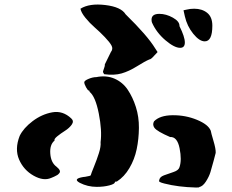

<svg xmlns="http://www.w3.org/2000/svg" viewBox="-20 -837 1040 859"><path d="M68 -229Q85 -264 126 -295Q167 -326 214 -334.5Q261 -343 299 -307Q312 -295 301 -279.5Q290 -264 271 -252Q252 -240 236.5 -227.5Q221 -215 224 -208Q202 -190 205 -149.5Q208 -109 233 -91Q244 -82 247 -75Q250 -68 245.5 -62.5Q241 -57 236.5 -54Q232 -51 222 -46.5Q212 -42 209 -41Q175 -26 130.5 -51Q86 -76 65.5 -123Q45 -170 68 -229ZM337 -19Q304 -37 352 -45Q356 -45 361 -46Q386 -50 386 -53Q388 -61 400.5 -91.5Q413 -122 422.5 -152Q432 -182 430 -201Q437 -253 422 -329Q407 -405 381 -426Q381 -432 377 -432Q373 -432 365 -446.5Q357 -461 357 -469Q357 -476 376 -484Q395 -492 411 -492Q456 -501 492.5 -485Q529 -469 551.5 -435.5Q574 -402 588 -358Q602 -314 601.5 -264.5Q601 -215 591.5 -169.5Q582 -124 559 -85Q536 -46 503 -25Q494 -25 494 -22Q494 -14 469 -7.5Q444 -1 413 -1Q372 -1 337 -19ZM340 -798Q380 -823 451 -814.5Q522 -806 542 -773Q640 -677 674 -621L685 -604L669 -587Q655 -571 648 -571Q629 -563 593 -540.5Q557 -518 524 -508.5Q491 -499 446 -505Q440 -513 441 -518Q442 -523 446 -533Q450 -543 449 -549Q452 -556 476 -604Q487 -618 479 -633Q471 -648 449 -671Q427 -694 404 -714Q381 -734 362 -757.5Q343 -781 340 -798ZM658 -749Q658 -775 693 -775Q723 -775 753.5 -758Q784 -741 783 -720Q807 -672 807 -647Q807 -623 786 -623Q760 -623 720 -657Q680 -691 660 -736Q658 -741 658 -749ZM669 -294Q695 -321 752.5 -321.5Q810 -322 861 -301Q912 -280 923 -252Q924 -244 935 -207Q946 -170 945 -153Q944 -149 936 -118.5Q928 -88 921.5 -67Q915 -46 901 -24.5Q887 -3 871 0Q875 2 857 2Q777 0 715 -16Q687 -23 692 -29Q693 -45 713.5 -52.5Q734 -60 756.5 -67.5Q779 -75 783 -89Q794 -121 783.5 -173.5Q773 -226 741 -224Q683 -249 671 -265Q661 -279 669 -294ZM801 -791 815 -794Q830 -798 849 -798Q884 -798 907 -779.5Q930 -761 930 -722Q930 -652 896 -652Q872 -652 844.5 -686Q817 -720 807 -764Z"/></svg>

Font: NaniFont Regular
Style: Regular
Weight: 400
Designer: Nanigashitei
Version: Version 1.036